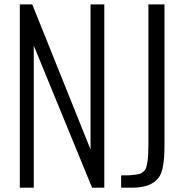

<svg xmlns="http://www.w3.org/2000/svg" viewBox="-20 -860 845 880"><path d="M573.2 0H535.2V-56.2Q564.5 -56.2 573.2 -56.6Q586.9 -57.6 602.5 -59.6Q618.2 -62 625 -64.9Q631.8 -67.9 639.6 -75.7Q641.6 -77.6 643.1 -79.3Q644.5 -81.1 645.8 -83.3Q647 -85.4 647.9 -86.9Q648.9 -88.4 649.9 -91.6Q650.9 -94.7 651.1 -95.9Q651.4 -97.2 652.3 -101.1Q653.3 -105 653.6 -106.2Q653.8 -107.4 654.5 -112.8Q655.3 -118.2 655.8 -119.6Q660.2 -141.6 660.2 -200.2V-839.8H733.9V-200.2Q733.9 -159.7 731.9 -136.7Q727.1 -73.2 708.5 -47.9Q672.9 3.4 573.2 0ZM134.8 0H70.8V-839.8H127.9L395 -174.8V-839.8H458V0H401.9L134.8 -650.9Z"/></svg>

Font: VL Oswald
Style: Light
Weight: 300
Designer: vernon adams
Foundry: vernon adams
Version: Version ; ttfautohint (v0.92.18-e454-dirty) -l 8 -r 50 -G 20